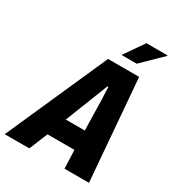

<svg xmlns="http://www.w3.org/2000/svg" viewBox="-246 -1004 1035 1129"><g transform="rotate(30 272.0 -440.0)"><path d="M-40 0 265 -687H476L532 0H366L361 -125H178L127 0ZM228 -254H357L353 -432Q353 -444 352.5 -458Q352 -472 351 -487.5Q350 -503 349.5 -517.5Q349 -532 349 -545H342Q336 -528 327.5 -507Q319 -486 311.5 -466.5Q304 -447 298 -432ZM322 -747 414 -880H557V-876L425 -747Z"/></g></svg>

Font: Archivo Condensed ExtraBold
Style: Italic
Weight: 800
Width: 3
Italic angle: -10°
Designer: Hector Gatti
Foundry: Omnibus-Type
Version: Version 2.001